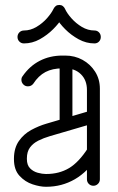

<svg xmlns="http://www.w3.org/2000/svg" viewBox="-20 -732 467 757"><path d="M373.8 -25.1Q373.8 -14.4 366.2 -7Q358.6 0.4 348.2 0.4Q337.5 0.4 330.1 -7Q322.8 -14.4 322.8 -25.1V-377.1Q322.8 -415.8 299.2 -439.1Q275.6 -462.5 237.2 -462.5H226.2Q186.8 -462.5 159.2 -448Q131.6 -433.5 111 -401.6Q103.1 -391.6 89.9 -391.6Q79.1 -391.6 71.8 -399.3Q64.4 -407 64.4 -417.1Q64.4 -426.1 69.1 -431.6Q96.8 -471.8 136.8 -492.3Q176.8 -512.9 226.2 -512.9H237.2Q274.6 -512.9 305.4 -496Q336.2 -479.1 355 -449.5Q373.8 -419.9 373.8 -382ZM327.1 -148.6Q330.8 -153.2 335.9 -156.1Q341.1 -159 348.2 -159Q358.6 -159 364.8 -151.6Q370.9 -144.2 370.9 -134.1Q370.9 -129.5 370.9 -125.9Q370.9 -122.2 369 -119Q326.6 -55 275.1 -25.3Q223.6 4.4 162.4 4.4Q162.4 4.4 161.6 4.4Q160.8 4.4 160.8 4.4Q138 4.4 108.6 -5.2Q79.1 -14.8 57.1 -38.6Q35 -62.4 35 -104.6Q35 -105 35 -106Q35 -107 35 -107.6Q35.4 -148.9 54.6 -176.2Q73.8 -203.6 103.2 -219.6Q132.8 -235.6 163 -244.4L341.1 -296.8Q343.2 -297.1 344.7 -297.3Q346.1 -297.5 348.2 -297.5Q358 -297.5 365.9 -290.1Q373.8 -282.8 373.8 -272Q373.8 -264 368.2 -257.2Q362.6 -250.4 354.4 -247.2L176.5 -195.1Q151.9 -187.9 131.3 -177.6Q110.8 -167.4 98.4 -150.8Q86 -134.1 86 -107.6Q86 -107 86 -106Q86 -105 86 -105Q86 -81 98.6 -68.3Q111.2 -55.6 129 -50.8Q146.8 -46 160.8 -46Q160.8 -46 161.6 -46Q162.4 -46 162.4 -46Q213.2 -46 252.1 -69.1Q290.9 -92.2 327.1 -148.6ZM265.5 -244.5Q265.5 -234.1 258.1 -226.9Q250.8 -219.6 240.6 -219.6Q229.9 -219.6 222.5 -226.9Q215.1 -234.1 215.1 -244.5V-486Q215.1 -496.8 222.5 -503.8Q229.9 -510.9 240.6 -510.9Q250.8 -510.9 258.1 -503.8Q265.5 -496.8 265.5 -486ZM191.2 -697.5Q194.5 -704 199.8 -708.2Q205 -712.5 213.9 -712.5Q221.8 -712.5 227.5 -708.2Q233.2 -704 236.1 -697.5Q243.8 -680.1 261.6 -660Q279.4 -639.9 302.9 -625.8Q326.5 -611.8 352.5 -611.8Q363.2 -611.8 370.3 -604.4Q377.4 -597 377.4 -586.2Q377.4 -575.5 370.3 -568.1Q363.2 -560.8 352.5 -560.8Q319.9 -560.8 289.9 -577.2Q259.9 -593.8 237.1 -616.8Q214.2 -639.8 203.1 -659.8H224.2Q212.5 -639.8 189.5 -616.8Q166.5 -593.8 136.8 -577.2Q107.1 -560.8 74.5 -560.8Q63.8 -560.8 56.4 -568.1Q49 -575.5 49 -586.2Q49 -597 56.4 -604.4Q63.8 -611.8 74.5 -611.8Q99.9 -611.8 123.6 -625.8Q147.4 -639.9 165.2 -660Q183 -680.1 191.2 -697.5Z"/></svg>

Font: Libertine-Super Thin
Style: Regular
Weight: 100
Designer: Bastien Sozeau
Foundry: NBR — Bastien Sozeau
Version: Version 2.003;gftools[0.9.33]